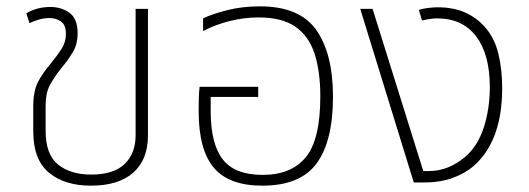

<svg xmlns="http://www.w3.org/2000/svg" viewBox="-20 -576 1669 606"><path d="M267 10Q184 10 134.5 -31Q85 -72 85 -161V-240Q85 -289 100 -317.5Q115 -346 139 -374Q161 -401 174.5 -422Q188 -443 188 -469Q188 -498 172 -508.5Q156 -519 136 -519Q118 -519 100.5 -513.5Q83 -508 73 -503L63 -534Q97 -554 139 -554Q174 -554 199.5 -535.5Q225 -517 225 -471Q225 -436 209.5 -410.5Q194 -385 172 -359Q150 -331 137 -306.5Q124 -282 124 -242V-163Q124 -88 163.5 -56.5Q203 -25 268 -25Q339 -25 373.5 -58.5Q408 -92 408 -149V-548H447V-148Q447 -72 400.5 -31Q354 10 267 10Z M808 10Q703 10 655 -46.5Q607 -103 607 -225Q607 -241 607.5 -264Q608 -287 610 -302H795V-270H645V-225Q645 -122 683 -73Q721 -24 809 -24Q899 -24 945 -79.5Q991 -135 991 -272Q991 -350 973 -406Q955 -462 912.5 -491.5Q870 -521 797 -521Q750 -521 704.5 -509.5Q659 -498 621 -478V-518Q650 -532 697.5 -544Q745 -556 800 -556Q926 -556 978.5 -481Q1031 -406 1031 -271Q1031 -131 979.5 -60.5Q928 10 808 10Z M1286 0 1117 -548H1156L1316 -36H1331Q1365 -36 1393.5 -47.5Q1422 -59 1447 -80Q1487 -113 1506.5 -172.5Q1526 -232 1526 -301Q1526 -404 1483 -461Q1440 -518 1359 -518Q1347 -518 1333 -515.5Q1319 -513 1312 -511L1302 -545Q1315 -549 1332 -551Q1349 -553 1361 -553Q1411 -553 1448 -536.5Q1485 -520 1511 -490Q1541 -456 1553 -406.5Q1565 -357 1565 -298Q1565 -132 1476 -53Q1447 -28 1407.5 -14Q1368 0 1318 0Z"/></svg>

Font: Noto Sans Thai ExtraLight
Style: Regular
Weight: 200
Designer: Monotype Design Team
Foundry: Monotype Imaging Inc.
Version: Version 2.001; ttfautohint (v1.8.4.7-5d5b)